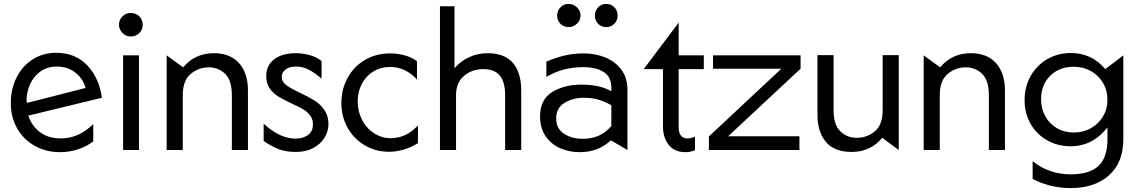

<svg xmlns="http://www.w3.org/2000/svg" viewBox="-20 -764 5811 978"><path d="M290 -59Q226 -59 184 -90.5Q142 -122 124 -175L499 -266Q486 -365 425.5 -430Q365 -495 266 -495Q198 -495 145.5 -461Q93 -427 64 -368.5Q35 -310 35 -239Q35 -167 67.5 -110Q100 -53 157 -21Q214 11 285 11Q336 11 379.5 -4Q423 -19 455 -44V-132Q382 -59 290 -59ZM269 -425Q324 -425 363.5 -394.5Q403 -364 416 -316L119 -240L115 -249Q115 -294 133 -334.5Q151 -375 186 -400Q221 -425 269 -425Z M688 -482H607V0H688ZM586 -637Q586 -614 604 -596Q622 -578 646 -578Q672 -578 689.5 -595.5Q707 -613 707 -637Q707 -664 689.5 -681Q672 -698 646 -698Q621 -698 603.5 -680.5Q586 -663 586 -637Z M1069 -493Q973 -493 913 -421L829 -482V0H911V-280Q911 -354 951.5 -387.5Q992 -421 1043 -421Q1093 -421 1127 -387.5Q1161 -354 1161 -280V0H1243V-303Q1243 -391 1198 -442Q1153 -493 1069 -493Z M1485 -58Q1405 -58 1323 -134V-46Q1360 -20 1398 -5Q1436 10 1487 10Q1537 10 1574.5 -9.5Q1612 -29 1632.5 -61.5Q1653 -94 1653 -133Q1653 -174 1632.5 -203.5Q1612 -233 1583.5 -251Q1555 -269 1509 -291Q1460 -314 1437.5 -331Q1415 -348 1415 -373Q1415 -395 1434.5 -410Q1454 -425 1488 -425Q1522 -425 1553 -409Q1584 -393 1618 -363V-453Q1592 -474 1557 -483.5Q1522 -493 1486 -493Q1416 -493 1376 -461.5Q1336 -430 1336 -376Q1336 -339 1354 -313.5Q1372 -288 1397.5 -272.5Q1423 -257 1465 -237Q1503 -220 1524 -207.5Q1545 -195 1559.5 -176Q1574 -157 1574 -131Q1574 -94 1548.5 -76Q1523 -58 1485 -58Z M1968 -492Q1895 -492 1838.5 -458.5Q1782 -425 1750.5 -367Q1719 -309 1719 -240Q1719 -170 1750.5 -113.5Q1782 -57 1837.5 -24Q1893 9 1961 9Q2038 9 2109 -35V-125Q2049 -60 1970 -60Q1924 -60 1885 -85.5Q1846 -111 1824 -154Q1802 -197 1802 -247Q1802 -296 1823 -336.5Q1844 -377 1882 -400Q1920 -423 1967 -423Q2045 -423 2104 -359V-452Q2078 -472 2041.5 -482Q2005 -492 1968 -492Z M2463 -493Q2411 -493 2367 -471.5Q2323 -450 2295 -416V-732H2221V0H2303V-280Q2303 -343 2343.5 -377.5Q2384 -412 2442 -412Q2499 -412 2526 -379Q2553 -346 2553 -280V0H2635V-303Q2635 -394 2592.5 -443.5Q2550 -493 2463 -493Z M2949 -57Q2891 -57 2852 -83.5Q2813 -110 2813 -161Q2813 -214 2855.5 -240Q2898 -266 2954 -266Q2998 -266 3031 -255.5Q3064 -245 3094 -228V-122Q3040 -57 2949 -57ZM2953 -492Q2858 -492 2763 -450V-372Q2846 -422 2950 -422Q3017 -422 3055.5 -397Q3094 -372 3094 -318V-299Q3036 -333 2942 -333Q2854 -333 2792.5 -295Q2731 -257 2731 -171Q2731 -110 2760 -69Q2789 -28 2834.5 -8.5Q2880 11 2931 11Q2981 11 3019 -3.5Q3057 -18 3092 -49L3176 0V-308Q3176 -367 3145.5 -408.5Q3115 -450 3064 -471Q3013 -492 2953 -492ZM2818 -685Q2818 -660 2834.5 -643Q2851 -626 2877 -626Q2901 -626 2919 -643.5Q2937 -661 2937 -685Q2937 -709 2919 -726.5Q2901 -744 2877 -744Q2852 -744 2835 -727Q2818 -710 2818 -685ZM3010 -685Q3010 -660 3026.5 -643Q3043 -626 3067 -626Q3093 -626 3109.5 -643Q3126 -660 3126 -685Q3126 -710 3109.5 -727Q3093 -744 3067 -744Q3043 -744 3026.5 -726.5Q3010 -709 3010 -685Z M3471 11Q3499 11 3520 1V-68Q3501 -59 3481 -59Q3459 -59 3448 -74Q3437 -89 3437 -112V-412H3565V-482H3437V-649L3259 -412H3357V-120Q3357 -64 3386 -26.5Q3415 11 3471 11Z M4058 -414V-482H3612V-414H3960L3591 -69V0H4052V-70H3689Z M4318 10Q4414 10 4474 -62L4558 0V-483H4476V-203Q4476 -128 4436 -95Q4396 -62 4344 -62Q4294 -62 4260 -95.5Q4226 -129 4226 -203V-483H4144V-180Q4144 -91 4187.5 -40.5Q4231 10 4318 10Z M4925 -493Q4829 -493 4769 -421L4685 -482V0H4767V-280Q4767 -354 4807.5 -387.5Q4848 -421 4899 -421Q4949 -421 4983 -387.5Q5017 -354 5017 -280V0H5099V-303Q5099 -391 5054 -442Q5009 -493 4925 -493Z M5283 -258Q5283 -332 5329.5 -378Q5376 -424 5449 -424Q5497 -424 5536 -402.5Q5575 -381 5598 -342.5Q5621 -304 5621 -255Q5621 -208 5598 -170Q5575 -132 5536 -110.5Q5497 -89 5450 -89Q5401 -89 5363 -111.5Q5325 -134 5304 -172.5Q5283 -211 5283 -258ZM5434 124Q5323 124 5240 57V147Q5278 168 5328 181Q5378 194 5434 194Q5556 194 5629 129Q5702 64 5702 -56V-482L5610 -412Q5541 -494 5434 -494Q5370 -494 5316 -463.5Q5262 -433 5230.5 -378Q5199 -323 5199 -253Q5199 -186 5230 -132.5Q5261 -79 5314.5 -49Q5368 -19 5434 -19Q5546 -19 5621 -115V-55Q5621 39 5575 81.5Q5529 124 5434 124Z"/></svg>

Font: Geom Light
Style: Regular
Weight: 300
Version: Version 1.102